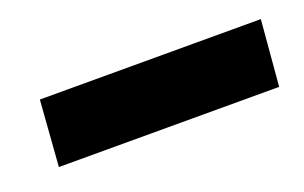

<svg xmlns="http://www.w3.org/2000/svg" viewBox="-31 -791 409 258"><g transform="rotate(-20 173.0 -662.0)"><path d="M23 -615 30 -709H346L338 -615Z"/></g></svg>

Font: Muli ExtraBold
Style: Italic
Weight: 800
Italic angle: -4.541°
Designer: Vernon Adams
Foundry: Vernon Adams
Version: Version 2.000